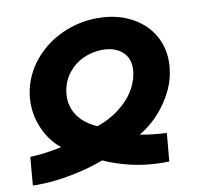

<svg xmlns="http://www.w3.org/2000/svg" viewBox="-74 -629 743 718"><g transform="rotate(-10 297.0 -270.5)"><path d="M123.5 -106.5Q85.5 -136.5 62.5 -185.2Q39.5 -234 39.5 -288Q39.5 -309.5 43 -328.5Q55 -394.5 98.2 -447Q141.5 -499.5 205.5 -528.8Q269.5 -558 341 -558Q409 -558 462.5 -531.8Q516 -505.5 546 -458.8Q576 -412 576 -352Q576 -333 572 -309Q561.5 -249 519.5 -191.5Q477.5 -134 421 -101.5Q466.5 -92.5 522 -90L512.5 16.5L492.5 17Q427 17 369 3.5Q311 -10 266 -31Q213 -10.5 143.8 3.2Q74.5 17 11 17L-5.5 16.5L3.5 -90.5Q60.5 -92.5 123.5 -106.5ZM177 -285.5Q177 -245 201.2 -212.2Q225.5 -179.5 271 -160Q337 -182.5 382 -227.8Q427 -273 437 -329.5Q439 -339.5 439 -351.5Q439 -392.5 411.2 -415.2Q383.5 -438 338 -438Q299.5 -438 265.5 -422.2Q231.5 -406.5 208.5 -377.5Q185.5 -348.5 179 -310Q177 -298.5 177 -285.5Z"/></g></svg>

Font: JuliaMono ExtraBoldItalic
Style: Regular
Weight: 800
Italic angle: -9°
Monospace: yes
Designer: cormullion
Foundry: corm
Version: Version 0.049; ttfautohint (v1.8.4)